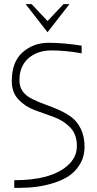

<svg xmlns="http://www.w3.org/2000/svg" viewBox="-20 -907 468 929"><path d="M133 -887 210 -805 287 -887H316L210 -751L104 -887ZM307 -106Q352 -145 352 -201Q352 -257 319.5 -290.5Q287 -324 241 -340.5Q195 -357 148.5 -374Q102 -391 69.5 -425.5Q37 -460 37 -514Q37 -608 89.5 -654Q142 -700 215 -700Q288 -700 375 -686V-649Q297 -663 229 -663Q161 -663 117.5 -625Q74 -587 74 -518Q74 -458 136 -428Q164 -414 197.5 -402Q231 -390 265 -375Q299 -360 326.5 -339.5Q354 -319 371.5 -282.5Q389 -246 389 -197.5Q389 -149 366.5 -112Q344 -75 311 -54Q278 -33 234 -20Q163 2 74 2H49V-35Q227 -35 307 -106Z"/></svg>

Font: Bubbler One
Style: Regular
Weight: 400
Designer: Brenda Gallo (gbrenda1987@gmail.com)
Foundry: Brenda Gallo
Version: Version 1.003